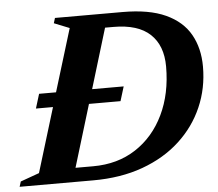

<svg xmlns="http://www.w3.org/2000/svg" viewBox="-76 -725 883 779"><g transform="rotate(-5 365.0 -335.0)"><path d="M66.5 -310.5 84.5 -369H153.5L231.5 -624L169 -649L175.5 -670H450.5Q558.5 -670 626 -639Q693.5 -608 725 -552Q756.5 -496 756.5 -421Q756.5 -333 723.2 -256.8Q690 -180.5 627.2 -122.8Q564.5 -65 475 -32.5Q385.5 0 272.5 0H-27L-20.5 -21L56 -48.5L136 -310.5ZM277.5 -57Q377 -57 451.2 -105.2Q525.5 -153.5 566.5 -238.8Q607.5 -324 607.5 -434.5Q607.5 -520 558 -566.5Q508.5 -613 408.5 -613H374.5L300.5 -369H429L411 -310.5H282.5L205.5 -57Z"/></g></svg>

Font: Newsreader 16pt
Style: Bold Italic
Weight: 700
Italic angle: -17°
Designer: Hugues Gentile
Foundry: Production Type
Version: Version 1.003; ttfautohint (v1.8.3)